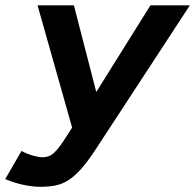

<svg xmlns="http://www.w3.org/2000/svg" viewBox="-32 -696 742 730"><path d="M334 -346.2 540 -675.8H689.9L329.1 -124Q299.8 -79.6 275.4 -52.5Q251 -25.4 227.3 -10.5Q203.6 4.4 178 9.3Q152.3 14.2 121.1 14.2Q105 14.2 87.6 12Q70.3 9.8 53 5.9Q35.6 2 19 -3.4Q2.4 -8.8 -12.2 -15.1L49.8 -122.1Q59.1 -116.7 70.1 -112.3Q81.1 -107.9 91.8 -104.7Q102.5 -101.6 112.1 -99.9Q121.6 -98.1 128.9 -98.1Q141.1 -98.1 151.6 -101.6Q162.1 -105 172.9 -114.5Q183.6 -124 196 -140.9Q208.5 -157.7 225.1 -184.1L242.2 -210.9L110.8 -675.8H249Z"/></svg>

Font: Lorenzo Sans
Style: Bold Italic
Weight: 700
Italic angle: -12°
Foundry: Intel Corporation
Version: Version 1.00; ttfautohint (v1.5)